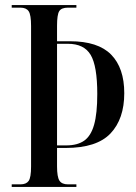

<svg xmlns="http://www.w3.org/2000/svg" viewBox="-20 -734 536 754"><path d="M26 0V-10H60Q83 -10 92.5 -23.5Q102 -37 102 -80V-632Q102 -676 92.5 -690Q83 -704 60 -704H26V-714H280V-704H247Q221 -704 212.5 -690Q204 -676 204 -633V-572H255Q365 -572 416.5 -519.5Q468 -467 468 -368Q468 -267 414 -210Q360 -153 238 -153H204V-81Q204 -39 213.5 -24.5Q223 -10 247 -10H280V0ZM240 -163Q284 -163 310.5 -181.5Q337 -200 349.5 -244Q362 -288 362 -365Q362 -475 336 -518.5Q310 -562 247 -562H204V-163Z"/></svg>

Font: Noto Serif Display ExtraCondensed Medium
Style: Regular
Weight: 500
Width: 2
Designer: Monotype Design Team
Foundry: Monotype Imaging Inc.
Version: Version 2.009